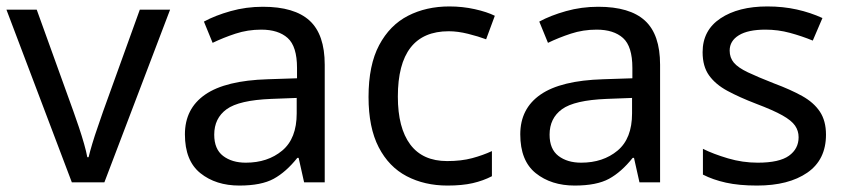

<svg xmlns="http://www.w3.org/2000/svg" viewBox="-20 -566 2629 596"><path d="M203 0 0 -536H94L208 -220Q216 -198 225 -171Q234 -144 241 -119.5Q248 -95 251 -78H255Q259 -95 266.5 -120Q274 -145 283.5 -172Q293 -199 300 -220L414 -536H508L304 0Z M796 -545Q894 -545 941 -502Q988 -459 988 -365V0H924L907 -76H903Q868 -32 829.5 -11Q791 10 723 10Q650 10 602 -28.5Q554 -67 554 -149Q554 -229 617 -272.5Q680 -316 811 -320L902 -323V-355Q902 -422 873 -448Q844 -474 791 -474Q749 -474 711 -461.5Q673 -449 640 -433L613 -499Q648 -518 696 -531.5Q744 -545 796 -545ZM822 -259Q722 -255 683.5 -227Q645 -199 645 -148Q645 -103 672.5 -82Q700 -61 743 -61Q811 -61 856 -98.5Q901 -136 901 -214V-262Z M1369 10Q1298 10 1242.5 -19Q1187 -48 1155.5 -109Q1124 -170 1124 -265Q1124 -364 1157 -426Q1190 -488 1246.5 -517Q1303 -546 1375 -546Q1416 -546 1454 -537.5Q1492 -529 1516 -517L1489 -444Q1465 -453 1433 -461Q1401 -469 1373 -469Q1215 -469 1215 -266Q1215 -169 1253.5 -117.5Q1292 -66 1368 -66Q1412 -66 1445.5 -75Q1479 -84 1507 -97V-19Q1480 -5 1447.5 2.5Q1415 10 1369 10Z M1837 -545Q1935 -545 1982 -502Q2029 -459 2029 -365V0H1965L1948 -76H1944Q1909 -32 1870.5 -11Q1832 10 1764 10Q1691 10 1643 -28.5Q1595 -67 1595 -149Q1595 -229 1658 -272.5Q1721 -316 1852 -320L1943 -323V-355Q1943 -422 1914 -448Q1885 -474 1832 -474Q1790 -474 1752 -461.5Q1714 -449 1681 -433L1654 -499Q1689 -518 1737 -531.5Q1785 -545 1837 -545ZM1863 -259Q1763 -255 1724.5 -227Q1686 -199 1686 -148Q1686 -103 1713.5 -82Q1741 -61 1784 -61Q1852 -61 1897 -98.5Q1942 -136 1942 -214V-262Z M2544 -148Q2544 -70 2486 -30Q2428 10 2330 10Q2274 10 2233.5 1Q2193 -8 2162 -24V-104Q2194 -88 2239.5 -74.5Q2285 -61 2332 -61Q2399 -61 2429 -82.5Q2459 -104 2459 -140Q2459 -160 2448 -176Q2437 -192 2408.5 -208Q2380 -224 2327 -244Q2275 -264 2238 -284Q2201 -304 2181 -332Q2161 -360 2161 -404Q2161 -472 2216.5 -509Q2272 -546 2362 -546Q2411 -546 2453.5 -536.5Q2496 -527 2533 -510L2503 -440Q2469 -454 2432 -464Q2395 -474 2356 -474Q2302 -474 2273.5 -456.5Q2245 -439 2245 -409Q2245 -387 2258 -371.5Q2271 -356 2301.5 -341.5Q2332 -327 2383 -307Q2434 -288 2470 -268Q2506 -248 2525 -219.5Q2544 -191 2544 -148Z"/></svg>

Font: Noto Sans Nushu
Style: Regular
Weight: 400
Designer: Lisa Huang
Foundry: Lisa Huang
Version: Version 1.003; ttfautohint (v1.8.4.7-5d5b)